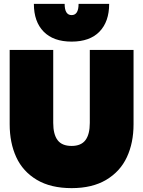

<svg xmlns="http://www.w3.org/2000/svg" viewBox="-20 -957 740 992"><path d="M155 -937H314Q314 -879 350 -879Q386 -879 386 -937H544Q544 -845 494 -793.5Q444 -742 350 -742Q256 -742 205.5 -793.5Q155 -845 155 -937ZM30 -315V-699H255V-322Q255 -263 277.5 -233Q300 -203 350 -203Q399 -203 421.5 -233Q444 -263 444 -322V-699H670V-315Q670 -219 635.5 -145Q601 -71 529 -28Q457 15 350 15Q242 15 170 -28Q98 -71 64 -145Q30 -219 30 -315Z"/></svg>

Font: Readiness Black
Style: Regular
Weight: 900
Designer: Katatrad Team
Foundry: CadsonDemak
Version: Version 1.00;April 23, 2019;FontCreator 11.5.0.2425 64-bit; 